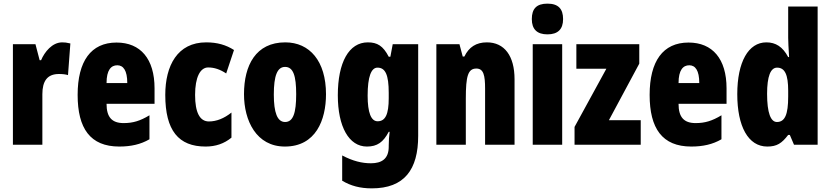

<svg xmlns="http://www.w3.org/2000/svg" viewBox="-20 -796 4567 1056"><path d="M322 -563C267 -563 225 -510 206 -465H198L175 -553H51V0H213V-278C213 -350 240 -389 304 -389C325 -389 341 -387 354 -383L367 -557C347 -562 335 -563 322 -563Z M621 -562C480 -562 407 -459 407 -274C407 -90 476 10 636 10C700 10 754 -2 802 -30V-162C751 -131 711 -119 660 -119C596 -119 566 -151 566 -225H830V-310C830 -472 753 -562 621 -562ZM625 -437C658 -437 680 -409 680 -339H566C566 -411 591 -437 625 -437Z M1111 10C1166 10 1213 -6 1253 -39V-177C1213 -145 1171 -128 1129 -128C1079 -128 1053 -177 1053 -274C1053 -371 1081 -425 1125 -425C1159 -425 1191 -414 1224 -392L1267 -521C1223 -549 1175 -563 1114 -563C956 -563 889 -435 889 -274C889 -78 962 10 1111 10Z M1773 -278C1773 -460 1683 -563 1549 -563C1387 -563 1322 -437 1322 -278C1322 -132 1390 10 1547 10C1717 10 1773 -136 1773 -278ZM1486 -276C1486 -380 1505 -428 1548 -428C1593 -428 1609 -379 1609 -278C1609 -176 1593 -125 1548 -125C1505 -125 1486 -177 1486 -276Z M2003 -563C1899 -563 1838 -453 1838 -272C1838 -99 1899 10 1998 10C2055 10 2088 -14 2118 -71H2123C2120 -51 2118 -17 2118 5V11C2118 78 2079 102 2020 102C1971 102 1921 90 1862 59V198C1909 226 1960 240 2025 240C2204 240 2280 137 2280 -49V-553H2140L2127 -484H2118C2087 -544 2055 -563 2003 -563ZM2056 -424C2100 -424 2118 -384 2118 -285V-256C2118 -168 2100 -129 2057 -129C2021 -129 2002 -176 2002 -270C2002 -375 2022 -424 2056 -424Z M2658 -563C2599 -563 2559 -537 2534 -485H2525L2507 -553H2380V0H2542V-253C2542 -378 2554 -419 2600 -419C2640 -419 2648 -381 2648 -308V0H2810V-360C2810 -489 2754 -563 2658 -563Z M2991 -776C2931 -776 2905 -748 2905 -691C2905 -635 2934 -607 2991 -607C3048 -607 3077 -635 3077 -691C3077 -747 3051 -776 2991 -776ZM3072 -553H2910V0H3072Z M3504 0V-135H3329L3496 -446V-553H3150V-418H3315L3140 -98V0Z M3767 -562C3626 -562 3553 -459 3553 -274C3553 -90 3622 10 3782 10C3846 10 3900 -2 3948 -30V-162C3897 -131 3857 -119 3806 -119C3742 -119 3712 -151 3712 -225H3976V-310C3976 -472 3899 -562 3767 -562ZM3771 -437C3804 -437 3826 -409 3826 -339H3712C3712 -411 3737 -437 3771 -437Z M4200 10C4253 10 4280 -8 4315 -54H4324L4347 0H4477V-760H4315V-588C4315 -567 4317 -532 4320 -482H4315C4285 -539 4246 -563 4195 -563C4096 -563 4035 -455 4035 -278C4035 -101 4095 10 4200 10ZM4253 -125C4219 -125 4199 -175 4199 -280C4199 -376 4218 -424 4254 -424C4297 -424 4315 -385 4315 -297V-265C4315 -166 4297 -125 4253 -125Z"/></svg>

Font: Noto Sans Ethiopic ExtraCondensed Black
Style: Regular
Weight: 900
Width: 2
Designer: Monotype Design Team
Foundry: Monotype Imaging Inc.
Version: Version 2.102